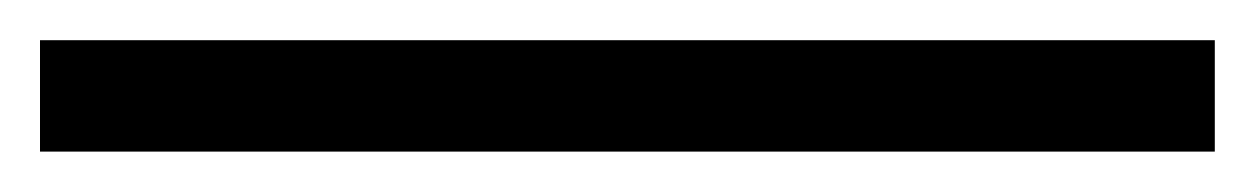

<svg xmlns="http://www.w3.org/2000/svg" viewBox="-22 79 627 96"><path d="M585.4 99.1V154.8H-2V99.1Z"/></svg>

Font: Duru Sans
Style: Regular
Weight: 400
Designer: Onur Yazõcõgil
Foundry: Onur Yazõcõgil
Version: Version 1.001